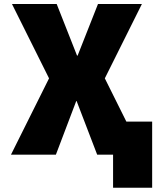

<svg xmlns="http://www.w3.org/2000/svg" viewBox="-20 -750 791 931"><path d="M33.2 0 217.8 -370.1 38.1 -730.5H254.9L353.5 -480.5H356.4L455.1 -730.5H668L488.3 -370.1L592.8 -160.2H717.8V160.2H528.3V0H451.2L351.6 -259.8H349.6L251 0Z"/></svg>

Font: GenEi M Gothic v2 Black
Style: Regular
Weight: 900
Version: Version 2.0